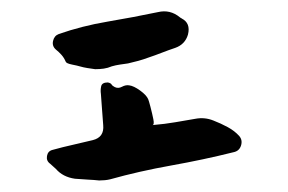

<svg xmlns="http://www.w3.org/2000/svg" viewBox="-20 -312 500 333"><path d="M306 -252Q301 -235 284 -229Q272 -225 260.5 -220.5Q249 -216 237 -212Q229 -209 220 -206.5Q211 -204 202 -202Q195 -201 188 -200Q181 -199 174 -197Q167 -194 160 -193Q153 -192 145 -192Q138 -193 131.5 -194Q125 -195 118 -197Q115 -198 105 -200Q95 -202 94 -205Q91 -212 86.5 -217Q82 -222 77 -226Q70 -232 72 -241Q74 -250 82 -253Q122 -267 166.5 -274.5Q211 -282 254 -291Q275 -296 292 -282Q293 -281 293.5 -281Q294 -281 295 -280Q311 -272 306 -252ZM395 -76Q401 -69 398 -59.5Q395 -50 385 -48Q333 -35 277 -25Q221 -15 171 -1Q167 0 162 0.5Q157 1 152 1Q143 0 132 -0.5Q121 -1 110 -2Q89 -5 77 -19Q75 -21 72 -23.5Q69 -26 67 -28Q60 -33 61.5 -41.5Q63 -50 71 -52Q89 -57 107 -61Q125 -65 141 -69Q161 -74 159 -95Q158 -111 156.5 -128.5Q155 -146 155 -149Q154 -156 155.5 -162.5Q157 -169 167 -169Q172 -168 173.5 -165.5Q175 -163 179 -161Q185 -158 191.5 -161.5Q198 -165 204 -164Q212 -163 223 -155Q234 -147 237 -140Q238 -138 241 -126.5Q244 -115 246 -105Q248 -95 244 -95Q267 -97 284 -100Q301 -103 319 -106Q335 -109 350 -103Q363 -98 375 -91.5Q387 -85 395 -76Z"/></svg>

Font: Slackside One
Style: Regular
Weight: 400
Version: Version 1.000